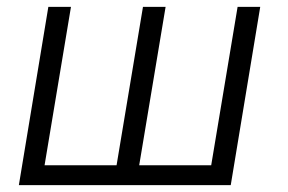

<svg xmlns="http://www.w3.org/2000/svg" viewBox="-20 -540 840 560"><path d="M35 0 121 -520H187L110 -58H320L397 -520H463L386 -58H596L673 -520H739L653 0Z"/></svg>

Font: Iosevka Aile Light Oblique
Style: Regular
Weight: 300
Italic angle: -9°
Designer: Belleve Invis
Foundry: Belleve Invis
Version: Version 31.1.0; ttfautohint (v1.8.4)